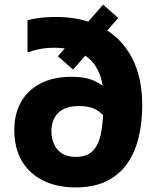

<svg xmlns="http://www.w3.org/2000/svg" viewBox="-20 -806 686 838"><path d="M446.8 -284.5Q429.1 -309.3 400.8 -326.2Q372.6 -343.2 325.2 -343.2Q264.5 -343.2 234.5 -313.4Q204.4 -283.7 204.4 -234.8Q204.4 -202 216.1 -176.4Q227.7 -150.8 251.1 -136Q274.4 -121.2 310.2 -121.2Q362.3 -121.2 388.3 -150.8Q414.3 -180.3 423.1 -236.8Q432 -293.3 432 -372.3Q432 -439.7 414.5 -483.2Q397.1 -526.7 367 -552Q337 -577.3 298.6 -587.4Q260.3 -597.6 218.2 -597.6Q184.6 -597.6 156.8 -592.5Q129 -587.5 108 -579.2H100V-717.6Q124 -724.5 156.1 -728.3Q188.1 -732 223.8 -732Q340.2 -732 424.7 -686.8Q509.2 -641.6 555 -555.5Q600.8 -469.5 600.8 -345.2Q600.8 -271.9 585.3 -207Q569.8 -142 535.9 -93Q502 -43.9 446.3 -16Q390.5 12 309 12Q230.4 12 170.3 -17Q110.1 -46 76.3 -101.9Q42.4 -157.8 42.4 -239.2Q42.4 -308 71.4 -360.1Q100.5 -412.2 156.4 -441.5Q212.4 -470.8 292.4 -470.8Q354.4 -470.8 392.8 -452.4Q431.2 -433.9 450.8 -411.2ZM299 -502.4 232.6 -560.4 429.8 -785.6 496.2 -727.6Z"/></svg>

Font: Kufam
Style: Regular
Weight: 400
Designer: Wael Morcos, Artur Schmal
Foundry: Original Type
Version: Version 1.301; ttfautohint (v1.8.3)